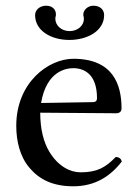

<svg xmlns="http://www.w3.org/2000/svg" viewBox="-20 -643 487 673"><path d="M386 -93C349 -55 320 -39 262 -39C226 -39 184 -60 153 -111C133 -144 121 -190 121 -248L387 -246C399 -246 406 -252 406 -263C406 -347 376 -437 237 -437C150 -437 37 -354 37 -202C37 -146 51 -92 84 -54C118 -14 165 10 237 10C313 10 367 -25 407 -77C404 -87 398 -92 386 -93ZM124 -282C143 -395 213 -404 237 -404C275 -404 320 -383 320 -299C320 -290 316 -285 305 -285ZM345 -590C345 -609 331 -623 307 -623C289 -623 272 -609 272 -592C272 -589 272 -587 273 -585C274 -582 274 -579 274 -576C274 -554 253 -534 224 -534C194 -534 174 -555 174 -577C174 -579 174 -582 175 -585C176 -588 176 -590 176 -593C176 -609 164 -623 142 -623C119 -623 103 -608 103 -590C103 -536 158 -503 223 -503C287 -503 345 -535 345 -590Z"/></svg>

Font: Libertinus Serif
Style: Regular
Weight: 400
Designer: Philipp H. Poll, Khaled Hosny
Foundry: Caleb Maclennan
Version: Version 7.050;RELEASE